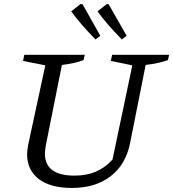

<svg xmlns="http://www.w3.org/2000/svg" viewBox="-20 -919 856 949"><path d="M335 10Q230 10 172 -34Q114 -78 114 -156Q114 -175 119 -202L204 -596L94 -618L100 -648H399L393 -622Q353 -606 286 -598L206 -198Q204 -185 203 -176Q202 -167 202 -160Q202 -51 348 -51Q407 -51 452.5 -70Q498 -89 536 -130L634 -596L528 -618L534 -648H816L810 -622Q767 -606 700 -598L623 -212Q602 -106 527 -48Q452 10 335 10ZM452 -724Q412 -765 383.5 -798Q355 -831 332 -863L378 -899L388 -898L476 -742ZM582 -724Q542 -765 513.5 -798Q485 -831 462 -863L508 -899L517 -898L606 -742Z"/></svg>

Font: Piazzolla SC
Style: Italic
Weight: 400
Italic angle: -11.3°
Designer: Juan Pablo del Peral
Foundry: Huerta Tipografica
Version: Version 1.330